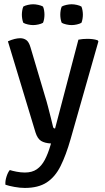

<svg xmlns="http://www.w3.org/2000/svg" viewBox="-20 -684 504 922"><path d="M319 -16Q297 61 271 113.2Q245 165.5 204.5 192Q164 218.5 99 218.5Q76 218.5 48.8 213.5Q21.5 208.5 6 203Q4.5 185.5 11 164.8Q17.5 144 27 132.5Q39 136.5 59.5 140.5Q80 144.5 99.5 144.5Q134 144.5 156.8 128.8Q179.5 113 194.8 84.2Q210 55.5 221.5 16.5L225 5Q195 3.5 177.5 -7.2Q160 -18 150.5 -48L18 -485.5Q34.5 -493 49.8 -496.8Q65 -500.5 77 -500.5Q94 -500.5 106.5 -491.5Q119 -482.5 126.5 -456.5L196 -222.5Q203.5 -199 210.5 -171.8Q217.5 -144.5 224 -119Q230.5 -93.5 235 -74Q237 -67 244.5 -67L356.5 -493.5Q366 -495.5 377.2 -496.5Q388.5 -497.5 399 -497.5Q412 -497.5 424.8 -496Q437.5 -494.5 449 -490.5L452.5 -485ZM85 -613.5Q85 -623 86.8 -633.8Q88.5 -644.5 92 -652.5Q100.5 -657.5 114.2 -660.5Q128 -663.5 139 -663.5Q150.5 -663.5 164.2 -660.5Q178 -657.5 186.5 -652.5Q190 -644.5 191.8 -633.8Q193.5 -623 193.5 -613.5Q193.5 -604 191.8 -593.2Q190 -582.5 186.5 -574.5Q178 -569.5 164.2 -566.5Q150.5 -563.5 139 -563.5Q128 -563.5 114.2 -566.5Q100.5 -569.5 92 -574.5Q88.5 -582.5 86.8 -593.2Q85 -604 85 -613.5ZM269.5 -613.5Q269.5 -623 271.2 -633.8Q273 -644.5 276.5 -652.5Q285 -657.5 298.8 -660.5Q312.5 -663.5 324 -663.5Q335.5 -663.5 349 -660.5Q362.5 -657.5 371 -652.5Q374.5 -644.5 376.2 -633.8Q378 -623 378 -613.5Q378 -604 376.2 -593.2Q374.5 -582.5 371 -574.5Q362.5 -569.5 349 -566.5Q335.5 -563.5 324 -563.5Q312.5 -563.5 298.8 -566.5Q285 -569.5 276.5 -574.5Q273 -582.5 271.2 -593.2Q269.5 -604 269.5 -613.5Z"/></svg>

Font: Signika Negative Light
Style: Regular
Weight: 400
Version: Version 2.001